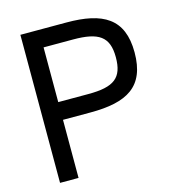

<svg xmlns="http://www.w3.org/2000/svg" viewBox="-111 -847 865 942"><g transform="rotate(-15 321.5 -376.0)"><path d="M78 0H172V-295H312C497 -295 597 -349 597 -524C597 -697 496 -752 312 -752H78ZM172 -385V-663H322C451 -663 502 -630 502 -525C502 -420 456 -385 325 -385Z"/></g></svg>

Font: Hibana 45 SubMedium
Style: Regular
Weight: 500
Width: 6
Designer: pygmalion
Foundry: ybstudio
Version: Version 2021.007;FEAKit 1.0